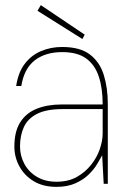

<svg xmlns="http://www.w3.org/2000/svg" viewBox="-20 -716 500 748"><path d="M200 12Q148 12 111.5 -10Q75 -32 55.5 -68Q36 -104 36 -145Q36 -204 59 -240Q82 -276 123.5 -292.5Q165 -309 220 -309H380Q380 -372 365 -417.5Q350 -463 316 -488Q282 -513 222 -513Q157 -513 115.5 -481Q74 -449 63 -381H43Q51 -434 76.5 -467.5Q102 -501 140 -517Q178 -533 222 -533Q292 -533 330.5 -503.5Q369 -474 384.5 -423.5Q400 -373 400 -311V0H384L378 -111Q371 -98 358.5 -77Q346 -56 325.5 -36Q305 -16 274 -2Q243 12 200 12ZM200 -8Q246 -8 279 -26.5Q312 -45 335 -74Q358 -103 369 -135.5Q380 -168 380 -197V-291H224Q161 -291 124.5 -272.5Q88 -254 73 -221Q58 -188 58 -145Q58 -109 75 -77.5Q92 -46 124 -27Q156 -8 200 -8ZM301 -564 126 -674 139 -696 310 -581Z"/></svg>

Font: DM Sans 10pt Thin
Style: Regular
Weight: 250
Version: Version 4.004;gftools[0.9.30]